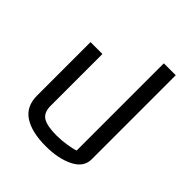

<svg xmlns="http://www.w3.org/2000/svg" viewBox="-196 -824 959 959"><g transform="rotate(45 283.0 -345.0)"><path d="M74 -138V-516H158V-151Q158 -102 187.5 -84Q217 -66 283 -66Q316 -66 352.5 -71.5Q389 -77 408 -84V-700H492V-106Q492 -50 432 -20Q372 10 283 10Q184 10 129 -26Q74 -62 74 -138Z"/></g></svg>

Font: Athiti Medium
Style: Regular
Weight: 500
Designer: CadsonDemak Team
Foundry: CadsonDemak
Version: Version 1.032